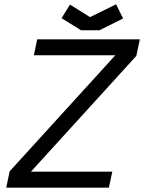

<svg xmlns="http://www.w3.org/2000/svg" viewBox="-20 -865 665 885"><path d="M136.2 -610.4 151.4 -683.6H624.5L608.4 -607.4L122.6 -73.7H497.6L481.9 0H8.8L24.4 -75.2L511.7 -610.4ZM395 -786.1 515.1 -845.2 547.4 -779.8 438.5 -725.6H353.5L263.7 -781.2L302.7 -843.8Z"/></svg>

Font: Anka/Coder
Style: Italic
Weight: 400
Italic angle: -12°
Monospace: yes
Version: Version 001.100